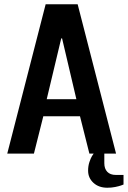

<svg xmlns="http://www.w3.org/2000/svg" viewBox="-20 -720 599 900"><path d="M393 80Q393 58 399 40Q405 22 411 12Q417 2 419 0H399L355 -175H183L139 0H14L194 -700H344L524 0H469V45Q469 71 483 85.5Q497 100 523 100H559V145Q557 146 547 149.5Q537 153 520 156.5Q503 160 483 160Q443 160 418 137Q393 114 393 80ZM199 -255H338L271 -540H267Z"/></svg>

Font: Cuprum
Style: Bold
Weight: 700
Designer: Jovanny Lemonad
Foundry: Jovanny Lemonad
Version: Version 2.000